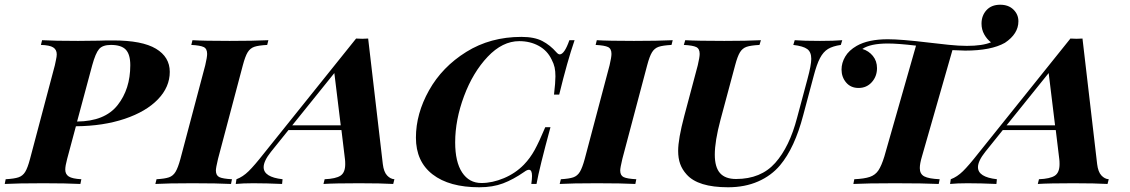

<svg xmlns="http://www.w3.org/2000/svg" viewBox="-62 -778 4780 812"><path d="M222 -106Q214 -76 214 -61Q214 -41 229 -31.5Q244 -22 282 -20L278 0Q218 -3 122 -3Q12 -3 -42 0L-38 -20Q-2 -22 16 -28Q34 -34 44.5 -51Q55 -68 65 -106L170 -502Q171 -508 174.5 -523.5Q178 -539 178 -548Q178 -568 163 -577.5Q148 -587 111 -588L116 -608Q168 -605 268 -605L356 -606Q377 -607 417 -607Q539 -607 597.5 -572Q656 -537 656 -474Q656 -410 606 -358Q556 -306 465.5 -275.5Q375 -245 259 -244ZM264 -264Q381 -265 435 -333Q489 -401 489 -502Q489 -548 470 -568Q451 -588 407 -588Q372 -588 357 -570.5Q342 -553 328 -502Z M851 -57Q851 -36 865.5 -29Q880 -22 919 -20L915 0Q858 -3 752 -3Q647 -3 595 0L600 -20Q635 -22 652.5 -28Q670 -34 680.5 -51.5Q691 -69 701 -106L806 -502Q814 -536 814 -550Q814 -572 799.5 -579Q785 -586 747 -588L752 -608Q801 -605 909 -605Q1009 -605 1073 -608L1068 -588Q1031 -586 1013.5 -580Q996 -574 985.5 -557Q975 -540 965 -502L860 -106Q851 -68 851 -57Z M1606 -20 1601 0Q1550 -3 1456 -3Q1354 -3 1306 0L1311 -20Q1358 -22 1378 -35Q1398 -48 1398 -84Q1398 -97 1397 -104L1382 -228H1158L1084 -136Q1053 -97 1053 -71Q1053 -29 1133 -20L1131 0Q1065 -3 1009 -3Q965 -3 935 0L938 -20Q965 -30 989.5 -54Q1014 -78 1054 -129L1444 -615L1470 -614L1495 -615L1557 -84Q1561 -51 1575 -36Q1589 -21 1606 -20ZM1379 -248 1352 -469 1174 -248Z M1697 -196Q1697 -297 1752.5 -396Q1808 -495 1910 -558.5Q2012 -622 2143 -622Q2198 -622 2231.5 -604.5Q2265 -587 2291 -557Q2299 -548 2305 -548Q2325 -548 2346 -608H2368Q2337 -518 2303 -378H2281Q2287 -429 2287 -455Q2287 -477 2283.5 -493Q2280 -509 2271 -526Q2253 -564 2216.5 -584Q2180 -604 2134 -604Q2063 -604 2000.5 -538Q1938 -472 1900.5 -371.5Q1863 -271 1863 -176Q1863 -93 1892.5 -48.5Q1922 -4 1974 -4Q2020 -4 2069 -24.5Q2118 -45 2154 -82Q2180 -109 2199 -143.5Q2218 -178 2244 -240H2266Q2219 -67 2207 0H2185Q2188 -21 2188 -34Q2188 -60 2175 -60Q2167 -60 2155 -51Q2109 -19 2065.5 -2.5Q2022 14 1965 14Q1838 14 1767.5 -40.5Q1697 -95 1697 -196Z M2561 -57Q2561 -36 2575.5 -29Q2590 -22 2629 -20L2625 0Q2568 -3 2462 -3Q2357 -3 2305 0L2310 -20Q2345 -22 2362.5 -28Q2380 -34 2390.5 -51.5Q2401 -69 2411 -106L2516 -502Q2524 -536 2524 -550Q2524 -572 2509.5 -579Q2495 -586 2457 -588L2462 -608Q2511 -605 2619 -605Q2719 -605 2783 -608L2778 -588Q2741 -586 2723.5 -580Q2706 -574 2695.5 -557Q2685 -540 2675 -502L2570 -106Q2561 -68 2561 -57Z M3237 -79Q3200 -35 3144 -10.5Q3088 14 3017 14Q2890 14 2842 -40Q2823 -61 2814.5 -85Q2806 -109 2806 -140Q2806 -190 2832 -288L2889 -502Q2897 -536 2897 -550Q2897 -572 2882.5 -579Q2868 -586 2830 -588L2836 -608Q2887 -605 3001 -605Q3095 -605 3156 -608L3150 -588Q3113 -586 3095.5 -580Q3078 -574 3067.5 -557Q3057 -540 3047 -502L2985 -271Q2961 -181 2961 -124Q2961 -71 2983 -46Q3005 -21 3051 -21Q3156 -21 3216.5 -89Q3277 -157 3309 -280L3353 -444Q3369 -503 3369 -529Q3369 -558 3352 -570.5Q3335 -583 3293 -588L3299 -608Q3336 -605 3406 -605Q3465 -605 3500 -608L3494 -588Q3460 -583 3440 -571Q3420 -559 3406 -532.5Q3392 -506 3379 -456L3335 -291Q3299 -153 3237 -79Z M4245 -688Q4245 -635 4188 -597Q4130 -564 4020 -564Q4004 -564 3966 -566L3837 -116Q3828 -86 3828 -67Q3828 -42 3847 -32Q3866 -22 3912 -20L3908 0Q3844 -3 3723 -3Q3604 -3 3547 0L3551 -20Q3594 -22 3617 -30Q3640 -38 3653 -57.5Q3666 -77 3678 -116L3812 -585Q3736 -594 3693 -594Q3619 -594 3585 -571Q3612 -563 3629.5 -541.5Q3647 -520 3647 -490Q3647 -455 3625 -430.5Q3603 -406 3569 -406Q3536 -406 3516.5 -429Q3497 -452 3497 -484Q3497 -512 3512.5 -538.5Q3528 -565 3561 -584Q3610 -612 3693 -612Q3749 -612 3865 -598Q3907 -593 3950 -588.5Q3993 -584 4027 -584Q4093 -584 4129 -599Q4112 -612 4100.5 -632.5Q4089 -653 4089 -678Q4089 -712 4110 -735Q4131 -758 4168 -758Q4203 -758 4224 -737.5Q4245 -717 4245 -688Z M4627 -20 4622 0Q4571 -3 4477 -3Q4375 -3 4327 0L4332 -20Q4379 -22 4399 -35Q4419 -48 4419 -84Q4419 -97 4418 -104L4403 -228H4179L4105 -136Q4074 -97 4074 -71Q4074 -29 4154 -20L4152 0Q4086 -3 4030 -3Q3986 -3 3956 0L3959 -20Q3986 -30 4010.5 -54Q4035 -78 4075 -129L4465 -615L4491 -614L4516 -615L4578 -84Q4582 -51 4596 -36Q4610 -21 4627 -20ZM4400 -248 4373 -469 4195 -248Z"/></svg>

Font: Playfair Display SC
Style: Bold Italic
Weight: 700
Italic angle: -14°
Designer: Claus Eggers Sørensen
Foundry: Claus Eggers Sørensen
Version: Version 1.200; ttfautohint (v1.6)